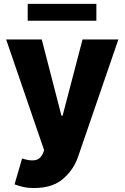

<svg xmlns="http://www.w3.org/2000/svg" viewBox="-20 -747 636 980"><path d="M155.2 212.7Q119.7 212.7 94.6 206.3Q69.6 199.9 54.3 193.9L92.7 61.8Q130.7 74.6 157.3 70.8Q183.9 67.1 198.2 38L205.3 19.9L11.4 -545.5H193.2L293.7 -156.2H299.4L401.3 -545.5H584.2L378.2 54Q355.5 120.4 301.1 166.5Q246.8 212.7 155.2 212.7ZM471.9 -727.3V-641.3H121.4V-727.3Z"/></svg>

Font: Inter UI Extra Bold
Style: Regular
Weight: 800
Designer: Rasmus Andersson
Foundry: rsms
Version: 3.2;8d6f07862